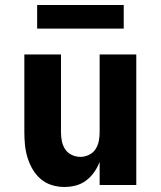

<svg xmlns="http://www.w3.org/2000/svg" viewBox="-20 -737 640 765"><path d="M236 8Q211 8 186.5 0.5Q162 -7 142.5 -23.5Q123 -40 110 -62.5Q97 -85 89.5 -109.5Q82 -134 79.5 -159.5Q77 -185 77 -210V-520H223V-210Q223 -192 226.5 -174.5Q230 -157 239.5 -142.5Q249 -128 265.5 -120Q282 -112 300 -112Q318 -112 334.5 -120Q351 -128 360.5 -142.5Q370 -157 373.5 -174.5Q377 -192 377 -210V-520H523V0H377V-92Q369 -71 355.5 -51.5Q342 -32 323.5 -18Q305 -4 282.5 2Q260 8 236 8ZM128 -623V-717H473V-623Z"/></svg>

Font: Iosevka Heavy Extended
Style: Regular
Weight: 900
Width: 7
Monospace: yes
Designer: Belleve Invis
Foundry: Belleve Invis
Version: Version 32.5.0; ttfautohint (v1.8.4)